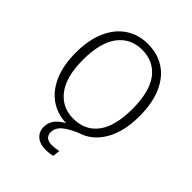

<svg xmlns="http://www.w3.org/2000/svg" viewBox="-250 -835 1191 1191"><g transform="rotate(45 345.5 -239.0)"><path d="M427 0Q360 30 332.5 56.5Q305 83 305 118Q305 142 320 156Q335 170 367 170Q394 170 426 163L420 211Q385 218 362 218Q309 218 280 192.5Q251 167 251 126Q251 90 271 62Q291 34 333 11Q253 8 193 -34Q133 -76 99.5 -154Q66 -232 66 -341Q66 -452 101 -532Q136 -612 199.5 -654Q263 -696 345 -696Q429 -696 492 -655.5Q555 -615 590 -535Q625 -455 625 -342Q625 -205 572.5 -116Q520 -27 427 0ZM562 -342Q562 -494 504.5 -569.5Q447 -645 345 -645Q245 -645 187 -568.5Q129 -492 129 -341Q129 -192 187.5 -116Q246 -40 345 -40Q448 -40 505 -115.5Q562 -191 562 -342Z"/></g></svg>

Font: Fira Sans Light
Style: Regular
Weight: 300
Designer: bBox Type GmbH & Carrois Corporate GbR & Edenspiekermann AG
Foundry: bBox Type GmbH & Carrois Corporate GbR & Edenspiekermann AG
Version: Version 4.301